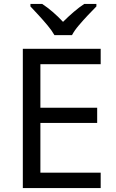

<svg xmlns="http://www.w3.org/2000/svg" viewBox="-20 -964 596 984"><path d="M496 0H97V-714H496V-635H187V-412H478V-334H187V-79H496ZM259 -784Q246 -807 224 -833.5Q202 -860 178 -886Q154 -912 136 -931V-944H196Q222 -927 250 -903Q278 -879 303 -852Q330 -879 358 -903Q386 -927 412 -944H474V-931Q455 -912 430.5 -886Q406 -860 383.5 -833.5Q361 -807 349 -784Z"/></svg>

Font: Noto Sans Masaram Gondi
Style: Regular
Weight: 400
Designer: Ek Type & Mukund Gokhale
Foundry: Ek Type
Version: Version 1.004; ttfautohint (v1.8.4.7-5d5b)